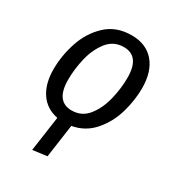

<svg xmlns="http://www.w3.org/2000/svg" viewBox="-180 -646 883 966"><g transform="rotate(30 262.0 -163.0)"><path d="M265 9 238 201 155 212 184 9Q117 -4 81 -57Q45 -110 45 -194Q45 -272 71 -351Q97 -430 154.5 -484Q212 -538 301 -538Q386 -538 432.5 -483.5Q479 -429 479 -333Q479 -262 457.5 -188.5Q436 -115 387.5 -59.5Q339 -4 265 9ZM389 -342Q389 -467 297 -467Q238 -467 202 -421.5Q166 -376 150.5 -311.5Q135 -247 135 -185Q135 -59 227 -59Q286 -59 322 -105Q358 -151 373.5 -216Q389 -281 389 -342Z"/></g></svg>

Font: Fira Sans Condensed
Style: Italic
Weight: 400
Width: 3
Italic angle: -8°
Designer: bBox Type GmbH & Carrois Corporate GbR & Edenspiekermann AG
Foundry: bBox Type GmbH & Carrois Corporate GbR & Edenspiekermann AG
Version: Version 4.301